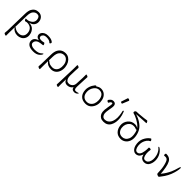

<svg xmlns="http://www.w3.org/2000/svg" viewBox="380 -2450 4338 4338"><g transform="rotate(45 2549.5 -281.0)"><path d="M149 193Q149 197 136 197Q123 197 104 188Q85 179 83 169V165Q88 132 90 78L102 -459Q104 -557 132 -611Q184 -707 297 -707Q359 -707 401 -667.5Q443 -628 450.5 -565Q458 -502 426 -455Q394 -408 336 -392L309 -384L337 -382Q433 -375 484 -287Q507 -248 513.5 -192Q520 -136 496 -88Q472 -40 424.5 -14.5Q377 11 323 11Q269 11 226.5 -11Q184 -33 162 -67L153 -81L149 88ZM162 -96Q170 -93 194 -76Q241 -43 310 -43Q379 -43 419 -86.5Q459 -130 451 -203.5Q443 -277 398 -315.5Q353 -354 280 -354Q258 -354 244.5 -348.5Q231 -343 222.5 -343Q214 -343 203 -358.5Q192 -374 190.5 -384.5Q189 -395 190.5 -397Q192 -399 221.5 -399Q251 -399 270 -406Q401 -453 389 -561Q378 -653 302 -653Q245 -653 205 -607Q165 -561 163 -452L155 -92Z M864 -307H866Q876 -307 886.5 -290.5Q897 -274 898 -260.5Q899 -247 891 -246Q800 -237 762 -223Q724 -209 704 -180.5Q684 -152 685.5 -118Q687 -84 725 -62Q763 -40 824 -40Q885 -40 930 -53Q975 -66 1012 -104Q1023 -116 1030 -116Q1046 -116 1032.5 -90Q1019 -64 992 -39Q936 13 832.5 13Q729 13 679.5 -24Q630 -61 626 -119Q621 -211 730 -253L746 -260L729 -263Q692 -270 672 -292.5Q652 -315 650 -346.5Q648 -378 667.5 -408.5Q687 -439 725 -460Q763 -481 819 -481Q922 -481 970 -444Q988 -429 989 -422Q990 -403 979 -392Q968 -381 963.5 -381Q959 -381 955 -384L947 -393Q909 -430 823 -430Q763 -430 735.5 -402.5Q708 -375 709.5 -345.5Q711 -316 730.5 -305.5Q750 -295 788 -295Q826 -295 864 -307Z M1224 79V184Q1224 190 1210.5 190Q1197 190 1178.5 181Q1160 172 1158 161V158Q1162 125 1163 71L1170 -229Q1172 -321 1202 -376Q1260 -481 1385 -481Q1441 -481 1486 -451.5Q1531 -422 1560 -371.5Q1589 -321 1597 -252Q1605 -183 1584 -121Q1563 -59 1516 -23Q1469 13 1402 13Q1290 13 1235 -61L1226 -73ZM1233 -99Q1241 -99 1261 -80Q1305 -39 1394 -39Q1442 -39 1477 -66Q1552 -124 1537 -261Q1529 -334 1487 -380Q1445 -426 1391 -426Q1320 -426 1276.5 -374.5Q1233 -323 1231 -218L1228 -99Z M1912 11Q1842 11 1814 -50L1805 -69L1801 78Q1800 129 1801 183Q1799 185 1788.5 185Q1778 185 1758.5 176.5Q1739 168 1738 159V157Q1742 108 1742 70L1756 -367Q1759 -435 1757 -473Q1758 -479 1770 -479Q1782 -479 1799.5 -469.5Q1817 -460 1819 -449V-446Q1819 -433 1817 -407Q1815 -381 1814 -359L1809 -193Q1809 -103 1854 -62Q1874 -43 1916 -43Q1958 -43 1997 -76Q2036 -109 2039 -172L2048 -363Q2050 -412 2048 -468Q2048 -471 2059.5 -471Q2071 -471 2090 -462Q2109 -453 2111 -442Q2107 -392 2106 -355L2097 -139Q2096 -104 2098 -89Q2105 -34 2143 -34Q2177 -34 2196 -42.5Q2215 -51 2223 -51Q2243 -51 2219 -27Q2187 8 2139 8Q2063 8 2053 -53L2051 -65L2044 -55Q2022 -21 1986 -5Q1950 11 1912 11Z M2401 -438Q2457 -481 2515.5 -481Q2574 -481 2618 -453Q2711 -393 2718 -245Q2722 -145 2663 -66Q2604 13 2500.5 13Q2397 13 2340.5 -46Q2284 -105 2280 -207Q2276 -286 2320 -372Q2340 -407 2358 -428Q2376 -449 2384.5 -449Q2393 -449 2401 -438ZM2493 -38Q2544 -38 2582 -65Q2666 -125 2660 -258Q2657 -330 2621.5 -380.5Q2586 -431 2510 -431Q2434 -431 2383.5 -361Q2333 -291 2336.5 -207.5Q2340 -124 2381 -81Q2422 -38 2493 -38Z M3092 -750Q3094 -759 3109 -759Q3124 -759 3138.5 -750.5Q3153 -742 3153 -732Q3153 -730 3152 -729L3090 -578Q3088 -572 3077 -572Q3066 -572 3053.5 -579Q3041 -586 3041 -590V-594ZM3214 -468Q3213 -485 3229 -485Q3237 -485 3243 -470Q3277 -386 3285 -315Q3301 -177 3248.5 -82Q3196 13 3077 13Q3019 13 2984 -8Q2917 -49 2907 -135Q2900 -189 2918.5 -289.5Q2937 -390 2934.5 -409.5Q2932 -429 2916 -429Q2881 -429 2857 -374Q2855 -369 2845 -369Q2835 -369 2820.5 -378.5Q2806 -388 2804.5 -398.5Q2803 -409 2808 -415Q2833 -450 2856 -465.5Q2879 -481 2913 -481Q2947 -481 2968 -463Q3001 -435 2991 -359Q2987 -329 2974 -255Q2961 -181 2966 -139.5Q2971 -98 2996 -70.5Q3021 -43 3064 -43Q3148 -43 3197 -117Q3221 -152 3232.5 -213Q3244 -274 3235.5 -346Q3227 -418 3214 -465Z M3756 -707Q3765 -707 3776.5 -689.5Q3788 -672 3789.5 -661Q3791 -650 3786 -650Q3745 -650 3683 -645L3478 -631L3502 -623Q3598 -592 3673.5 -536Q3749 -480 3784 -410.5Q3819 -341 3828.5 -259.5Q3838 -178 3812 -116.5Q3786 -55 3736.5 -21Q3687 13 3624 13Q3532 13 3475.5 -44.5Q3419 -102 3407.5 -198.5Q3396 -295 3458.5 -374.5Q3521 -454 3631 -454Q3666 -454 3698 -438L3721 -426L3704 -445Q3658 -498 3569.5 -546.5Q3481 -595 3425 -606Q3410 -608 3407.5 -627Q3405 -646 3418 -661Q3431 -676 3447 -677.5Q3463 -679 3478 -678.5Q3493 -678 3515 -680L3672 -695Q3702 -698 3754 -707ZM3739 -391Q3730 -384 3724.5 -384Q3719 -384 3695.5 -394.5Q3672 -405 3635 -405Q3573 -405 3534.5 -372.5Q3496 -340 3478.5 -291.5Q3461 -243 3468 -184Q3475 -125 3513 -83.5Q3551 -42 3619 -42Q3664 -42 3700.5 -66.5Q3737 -91 3758 -139Q3779 -187 3772 -258L3770 -276Q3762 -342 3739 -391Z M4069 -368Q4006 -280 4018 -164Q4025 -106 4047 -71.5Q4069 -37 4106 -37Q4190 -37 4211 -186Q4218 -243 4217 -294V-295Q4216 -301 4224.5 -305Q4233 -309 4245.5 -309Q4258 -309 4268.5 -304.5Q4279 -300 4281 -293V-291Q4269 -221 4275.5 -163Q4282 -105 4301.5 -71Q4321 -37 4359 -37Q4440 -37 4467 -134Q4480 -182 4474 -236Q4468 -290 4454 -329Q4421 -413 4373 -449Q4362 -457 4361 -464Q4360 -471 4362 -473Q4364 -475 4372.5 -475Q4381 -475 4405 -458Q4429 -441 4455 -411Q4517 -336 4528 -241Q4539 -146 4502 -70Q4463 13 4370 13Q4329 13 4294.5 -12Q4260 -37 4247 -93L4243 -109L4237 -94Q4214 -32 4180.5 -9.5Q4147 13 4107.5 13Q4068 13 4037 -12Q3975 -61 3962.5 -171Q3950 -281 4003 -369Q4046 -443 4109 -482Q4119 -481 4131 -465.5Q4143 -450 4144 -439.5Q4145 -429 4141 -428Q4099 -410 4069 -368Z M4711 -364Q4686 -419 4633 -419Q4614 -419 4592 -417H4591Q4581 -417 4579 -435.5Q4577 -454 4582 -467Q4587 -480 4599 -480Q4687 -480 4731 -433Q4794 -369 4818 -158L4822 -121Q4824 -103 4824 -85V-71L4833 -82Q4910 -173 4961 -287Q4991 -356 5019 -458Q5029 -495 5043 -495Q5052 -495 5053.5 -482Q5055 -469 5049.5 -427.5Q5044 -386 5026 -322Q4982 -165 4874 -32Q4856 -10 4849.5 0Q4843 10 4833.5 10Q4824 10 4803 3Q4772 -6 4768 -33Q4766 -51 4765.5 -87Q4765 -123 4759.5 -172.5Q4754 -222 4740 -277Q4726 -332 4711 -364Z"/></g></svg>

Font: LXGW WenKai Lite Light
Style: Regular
Weight: 300
Designer: LXGW / Fontworks Inc.
Foundry: LXGW / Fontworks Inc.
Version: Version 1.511; March 25, 2025